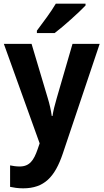

<svg xmlns="http://www.w3.org/2000/svg" viewBox="-20 -786 564 1046"><path d="M446 -756V-766H284C258 -721 213 -662 181 -619V-606H278C328 -644 411 -719 446 -756ZM1 -547 196 -5 185 27C164 88 141 121 87 121C68 121 49 118 35 115V232C54 236 77 240 106 240C221 240 279 178 322 51L523 -547H375L289 -251C279 -217 270 -182 266 -154H262C258 -184 250 -220 240 -252L152 -547Z"/></svg>

Font: Noto Sans Khmer SemiCondensed
Style: Bold
Weight: 700
Width: 4
Designer: Danh Hong and the Monotype Design Team
Foundry: Monotype Imaging Inc.
Version: Version 2.004